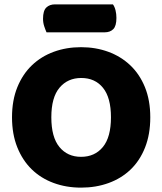

<svg xmlns="http://www.w3.org/2000/svg" viewBox="-20 -841 743 879"><path d="M35 -304Q35 -382 59.5 -442Q84 -502 126.5 -542.5Q169 -583 226.5 -604Q284 -625 351 -625Q418 -625 475.5 -604Q533 -583 576 -542.5Q619 -502 643.5 -442Q668 -382 668 -304Q668 -226 644 -165.5Q620 -105 577.5 -64.5Q535 -24 477 -3Q419 18 351 18Q283 18 225 -3.5Q167 -25 125 -66Q83 -107 59 -167Q35 -227 35 -304ZM215 -304Q215 -213 252 -168Q289 -123 351 -123Q414 -123 451 -168Q488 -213 488 -304Q488 -394 451.5 -439Q415 -484 352 -484Q290 -484 252.5 -439.5Q215 -395 215 -304ZM193 -693Q188 -704 182.5 -720.5Q177 -737 177 -755Q177 -792 192 -806.5Q207 -821 232 -821H497Q505 -810 509 -793.5Q513 -777 513 -759Q513 -722 498.5 -707.5Q484 -693 459 -693Z"/></svg>

Font: Baloo Paaji
Style: Regular
Weight: 400
Designer: Shuchita Grover and Ek Type
Foundry: Ek Type
Version: Version 1.007;PS 1.000;hotconv 1.0.88;makeotf.lib2.5.647800